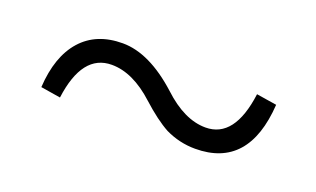

<svg xmlns="http://www.w3.org/2000/svg" viewBox="-34 -557 630 383"><g transform="rotate(20 281.0 -366.0)"><path d="M386.7 -292Q353.5 -292 323.2 -306.6Q297.9 -320.3 265.6 -349.6Q218.8 -392.6 173.8 -392.6Q111.3 -392.6 98.6 -295.9L56.6 -302.7Q60.5 -369.1 92.3 -404.8Q124 -440.4 179.7 -440.4Q236.3 -440.4 299.8 -382.8Q346.7 -338.9 391.6 -338.9Q453.1 -338.9 465.8 -436.5L508.8 -429.7Q500 -292 386.7 -292Z"/></g></svg>

Font: Bpmf Zihi Only R
Style: R
Weight: 400
Foundry: But Ko
Version: Version 1.320